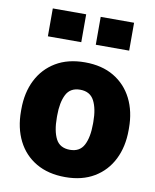

<svg xmlns="http://www.w3.org/2000/svg" viewBox="-86 -828 732 904"><g transform="rotate(10 280.0 -376.0)"><path d="M287.6 10.3Q206.1 10.3 148.2 -23.7Q90.3 -57.6 59.8 -118.4Q29.3 -179.2 29.3 -259.3V-269Q29.3 -348.1 59.8 -408.7Q90.3 -469.2 147.9 -503.7Q205.6 -538.1 286.6 -538.1Q368.2 -538.1 425.5 -503.9Q482.9 -469.7 513.4 -409.2Q543.9 -348.6 543.9 -269V-259.3Q543.9 -179.7 513.4 -118.9Q482.9 -58.1 425.5 -23.9Q368.2 10.3 287.6 10.3ZM287.6 -120.1Q334.5 -120.1 354 -157.5Q373.5 -194.8 373.5 -259.3V-269Q373.5 -331.5 353.8 -369.4Q334 -407.2 286.6 -407.2Q239.3 -407.2 220 -369.4Q200.7 -331.5 200.7 -269V-259.3Q200.7 -194.3 220 -157.2Q239.3 -120.1 287.6 -120.1ZM321.8 -628.4V-761.7H481.4V-628.4ZM92.8 -628.4V-761.7H252.4V-628.4Z"/></g></svg>

Font: Roboto Slab Black
Style: Regular
Weight: 900
Designer: Google
Version: Version 2.000; ttfautohint (v1.8.1.43-b0c9)